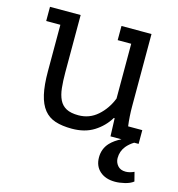

<svg xmlns="http://www.w3.org/2000/svg" viewBox="-104 -591 812 877"><g transform="rotate(15 302.0 -152.5)"><path d="M363 -500H505V-159Q505 -110 511 -65H578V0H557Q536 13 522 30Q502 55 502 87Q502 107 515 122.5Q528 138 553 138Q572 138 593 128L604 171Q589 183 564 189Q539 195 518 195Q473 195 446 171Q419 147 419 106Q419 65 446 36Q466 15 497 0H445L442 -85H438Q412 -42 369 -15Q326 12 265 12Q219 12 186.5 1.5Q154 -9 133 -35Q112 -61 102 -104.5Q92 -148 92 -213V-433H25V-500H170V-229Q170 -188 173.5 -155.5Q177 -123 188 -100.5Q199 -78 220.5 -66.5Q242 -55 278 -55Q330 -55 368.5 -89Q407 -123 427 -174V-433H363Z"/></g></svg>

Font: PT Mono
Style: Regular
Weight: 400
Monospace: yes
Designer: A.Korolkova, I.Chaeva
Foundry: ParaType Ltd
Version: Version 1.001W OFL